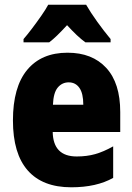

<svg xmlns="http://www.w3.org/2000/svg" viewBox="-20 -837 563 816"><path d="M267 -613Q372 -613 431.5 -548.5Q491 -484 491 -361V-276H204Q206 -172 306 -172Q349 -172 384.5 -182Q420 -192 461 -215V-81Q390 -41 283 -41Q161 -41 98 -112.5Q35 -184 35 -325Q35 -467 95.5 -540Q156 -613 267 -613ZM272 -487Q244 -487 225.5 -465Q207 -443 205 -392H334Q334 -440 317.5 -463.5Q301 -487 272 -487ZM346 -817Q365 -784 393 -745Q421 -706 450 -671V-657H343Q325 -670 306 -688Q287 -706 265 -730Q242 -705 223.5 -687Q205 -669 189 -657H80V-671Q95 -688 115.5 -715Q136 -742 155.5 -770Q175 -798 185 -817Z"/></svg>

Font: Noto Sans Tamil UI Condensed Black
Style: Regular
Weight: 900
Width: 3
Designer: Jelle Bosma - Monotype Design Team
Foundry: Monotype Imaging Inc.
Version: Version 2.004; ttfautohint (v1.8.4.7-5d5b)